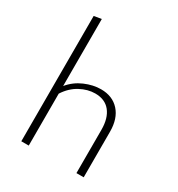

<svg xmlns="http://www.w3.org/2000/svg" viewBox="-170 -826 871 938"><g transform="rotate(30 265.0 -357.0)"><path d="M441 -257V0H400V-244Q400 -310 370.5 -346.5Q341 -383 286 -383Q244 -383 202 -360.5Q160 -338 131 -293V0H89V-707L131 -714V-336Q163 -375 209.5 -395Q256 -415 300 -415Q365 -415 403 -373Q441 -331 441 -257Z"/></g></svg>

Font: Ysabeau Infant Light
Style: Regular
Weight: 300
Designer: Christian Thalmann (Catharsis Fonts)
Version: Version 0.003